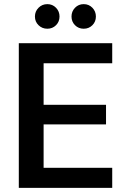

<svg xmlns="http://www.w3.org/2000/svg" viewBox="-20 -909 618 929"><path d="M71 0V-700H523V-603H191V-402H493V-307H191V-97H523V0ZM251 -787Q234 -770 209 -770Q184 -770 166.5 -787Q149 -804 149 -829Q149 -854 166.5 -871.5Q184 -889 209 -889Q234 -889 251 -871.5Q268 -854 268 -829Q268 -804 251 -787ZM427 -787Q410 -770 385 -770Q360 -770 343 -787Q326 -804 326 -829Q326 -854 343 -871.5Q360 -889 385 -889Q410 -889 427 -871.5Q444 -854 444 -829Q444 -804 427 -787Z"/></svg>

Font: AWOL-DM SemiBold
Style: Regular
Weight: 600
Designer: Colophon Foundry, Jonny Pinhorn, Mikhail Sharanda
Foundry: Colophon Foundry
Version: Version 1.000;Glyphs 3.2.3 (3260)